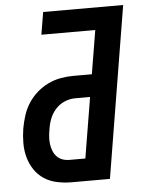

<svg xmlns="http://www.w3.org/2000/svg" viewBox="-53 -777 611 820"><g transform="rotate(-5 253.0 -367.5)"><path d="M220 0Q189 0 158.5 -6.5Q128 -13 103.5 -29Q79 -45 62.5 -69.5Q46 -94 38 -123Q30 -152 30 -183.5Q30 -215 35 -246Q40 -274 48.5 -301Q57 -328 72.5 -352.5Q88 -377 110.5 -397Q133 -417 159 -429.5Q185 -442 212.5 -447Q240 -452 267 -452H347L378 -639H147L163 -735H506L385 0ZM220 -96H288L331 -356H267Q244 -356 221.5 -346.5Q199 -337 182.5 -318.5Q166 -300 157.5 -277.5Q149 -255 146 -232Q143 -216 142 -200.5Q141 -185 143 -170Q145 -155 150.5 -141Q156 -127 166 -116.5Q176 -106 190 -101Q204 -96 220 -96Z"/></g></svg>

Font: Iosevka Curly Oblique
Style: Bold
Weight: 700
Italic angle: -9°
Monospace: yes
Designer: Belleve Invis
Foundry: Belleve Invis
Version: Version 11.1.0; ttfautohint (v1.8.3)